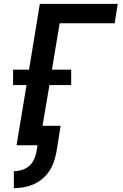

<svg xmlns="http://www.w3.org/2000/svg" viewBox="-20 -755 640 998"><path d="M52 223V135Q72 135 92.5 129Q113 123 129.5 109.5Q146 96 155.5 76.5Q165 57 169 37L175 0H66L118 -313H48V-393H131L187 -735H592L576 -634H290L250 -393H350V-313H237L201 -101H295L273 37Q268 62 259.5 87Q251 112 236 134.5Q221 157 199.5 175Q178 193 153.5 203.5Q129 214 103 218.5Q77 223 52 223Z"/></svg>

Font: Iosevka Extended Oblique
Style: Bold
Weight: 700
Width: 7
Italic angle: -9°
Monospace: yes
Designer: Belleve Invis
Foundry: Belleve Invis
Version: Version 32.5.0; ttfautohint (v1.8.4)